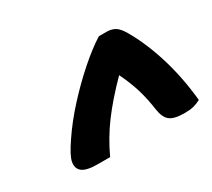

<svg xmlns="http://www.w3.org/2000/svg" viewBox="-88 -910 777 705"><g transform="rotate(-30 300.0 -557.5)"><path d="M388 -760H422Q440 -760 455 -752Q470 -744 486 -717Q525 -650 552 -562.5Q579 -475 589 -374Q574 -366 559 -362Q544 -358 521 -358Q476 -358 458 -372.5Q440 -387 435 -422Q428 -472 415.5 -513Q403 -554 381 -599Q316 -533 274 -476.5Q232 -420 202 -355H150Q103 -355 85 -369Q67 -383 72 -410Q76 -433 110 -483Q147 -538 195.5 -591Q244 -644 294.5 -688.5Q345 -733 388 -760Z"/></g></svg>

Font: Recursive Sn Csl St XBd
Style: Italic
Weight: 800
Italic angle: -15°
Version: Version 1.079;hotconv 1.0.112;makeotfexe 2.5.65598; ttfautoh